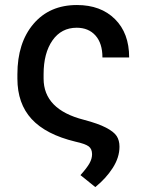

<svg xmlns="http://www.w3.org/2000/svg" viewBox="-20 -573 590 776"><path d="M291 -552.7Q387.2 -552.7 444.6 -495.8Q502 -439 502 -340.8H394Q394 -397.9 366 -429.4Q337.9 -460.9 290 -460.9Q228 -460.9 192.1 -409.7Q156.2 -358.4 156.2 -272.9V-255.4Q156.2 -130.4 318.8 -88.9Q376.5 -73.7 408.4 -57.1Q440.4 -40.5 451.7 -22.9Q462.9 -5.4 462.9 20Q462.9 63.5 435.5 106Q408.2 148.4 365.2 183.1L305.2 134.8Q331.5 105.5 341.8 86.9Q352.1 68.4 352.1 50.3Q352.1 28.8 338.4 18.6Q324.7 8.3 284.7 -0.5Q165.5 -29.3 107.9 -91.8Q50.3 -154.3 50.3 -255.4V-272.9Q50.3 -399.9 115.2 -476.3Q180.2 -552.7 291 -552.7Z"/></svg>

Font: Karasuma Gothic
Style: Regular
Weight: 500
Designer: Rasmus Andersson / Ryoko Nishizuka
Foundry: Genbu
Version: Version 1.00